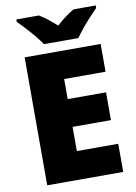

<svg xmlns="http://www.w3.org/2000/svg" viewBox="-99 -991 748 1055"><g transform="rotate(-10 274.5 -463.5)"><path d="M501 0H77V-714H501V-559H270V-447H484V-292H270V-157H501ZM194 -767Q179 -790 156.5 -817Q134 -844 110.5 -869.5Q87 -895 68 -913V-927H194Q220 -911 241.5 -894Q263 -877 289 -854Q315 -877 338 -894.5Q361 -912 387 -927H511V-913Q494 -896 470.5 -870.5Q447 -845 424.5 -817.5Q402 -790 386 -767Z"/></g></svg>

Font: Noto Sans Black
Style: Regular
Weight: 900
Designer: Monotype Design Team
Foundry: Monotype Imaging Inc.
Version: Version 2.007